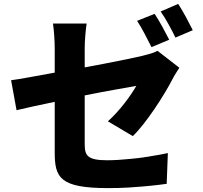

<svg xmlns="http://www.w3.org/2000/svg" viewBox="-20 -898 1040 986"><path d="M970 -743C953 -777 921 -839 895 -878L805 -839C832 -801 861 -746 881 -705L970 -743ZM849 -694C831 -729 799 -790 774 -827L684 -791C710 -752 737 -697 758 -656L849 -694ZM836 46 842 -112C812 -105 781 -100 749 -95L739 -93C736 -93 733 -92 729 -92L719 -90C699 -87 679 -85 659 -83L649 -82C609 -78 569 -75 531 -75C427 -75 415 -100 415 -159V-408C538 -433 644 -450 680 -457C653 -409 595 -329 534 -275L662 -199C729 -263 823 -408 866 -492C876 -512 891 -534 901 -550L789 -637C767 -625 741 -619 710 -611C663 -600 547 -576 415 -552V-651C415 -688 420 -746 425 -777H252C257 -746 261 -687 261 -651V-525C166 -508 85 -492 37 -486L65 -332C108 -342 176 -358 261 -375V-117C261 13 285 68 536 68C570 68 607 67 643 65L654 64C721 60 787 53 836 46Z"/></svg>

Font: Glow Sans SC Normal ExtraBold
Style: Regular
Weight: 800
Designer: Ryoko NISHIZUKA (kana, bopomofo & ideographs); Paul D. Hunt (Latin, Greek & Cyrillic); Sandoll Communications, Soo-young
Version: Version 0.93